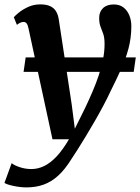

<svg xmlns="http://www.w3.org/2000/svg" viewBox="-55 -587 628 859"><path d="M72.6 -459.6Q69.1 -476.5 63.8 -482.6Q58.5 -488.8 50.7 -488.8Q43.4 -488.8 36.3 -485.7Q29.2 -482.5 20.6 -475.8L6.8 -509.8Q11.3 -515.8 28 -529.7Q44.7 -543.6 70 -555.5Q95.3 -567.4 124.8 -567.4Q152.3 -567.4 169.4 -559.5Q186.4 -551.6 195.6 -536.6Q204.7 -521.6 207.9 -500.4Q215.1 -452.5 222.5 -404.9Q229.9 -357.2 237 -309.8Q244.2 -262.3 251.4 -214.8Q258.6 -167.4 265.8 -119.8L279.8 -11.1L325.6 -103.6Q343.7 -141.4 359.4 -178.3Q375.2 -215.2 387.1 -251Q399 -286.9 405.9 -321.7Q412.8 -356.6 412.8 -390.1Q412.8 -418.5 406.9 -435.3Q401 -452.1 394.8 -467.5Q388.7 -483 388.7 -507.1Q388.7 -533.8 405.7 -550.4Q422.6 -567.1 454.3 -567.1Q480.3 -567.1 497.7 -553.5Q515 -539.9 523.8 -517.7Q532.6 -495.5 532.6 -470.4Q532.6 -417 519.5 -368.6Q506.3 -320.1 485.2 -274Q464.2 -228 440.7 -181.1Q426.1 -149.5 407.6 -114.7Q389.1 -79.9 368.9 -44.9Q348.8 -10 329.3 22.1Q309.8 54.3 292.8 81.1Q275.8 107.9 263.5 126.3Q235.5 171.4 205.2 199Q174.9 226.5 140.4 238.9Q105.8 251.4 63.6 251.4Q36.4 251.4 6 245Q-24.4 238.6 -35.1 231.3L-2.8 142.9Q7.2 152.1 32.6 160.7Q58 169.3 85.4 169.3Q114.7 169.3 142.5 155.9Q170.3 142.5 198 113.2Q225.6 83.9 253.5 36.2H179.8ZM552.5 -330.1 543.2 -265.5H50.5L59.8 -330.1Z"/></svg>

Font: Merriweather Light
Style: Italic
Weight: 300
Italic angle: -7.8°
Designer: Eben Sorkin
Foundry: Eben Sorkin
Version: Version 2.101